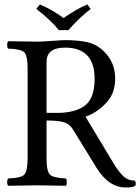

<svg xmlns="http://www.w3.org/2000/svg" viewBox="-20 -832 630 862"><path d="M244.1 -696.8Q208 -741.7 143.1 -792L159.2 -812Q219.2 -786.1 265.1 -751Q322.3 -791 372.1 -812L387.2 -792Q337.4 -753.9 287.1 -696.8ZM272 -618.2Q189 -618.2 189 -554.2V-325.2H236.8Q317.9 -325.2 361.3 -358.2Q404.8 -391.1 404.8 -478Q404.8 -618.2 272 -618.2ZM189 -122.1Q189 -62 204.6 -47.6Q220.2 -33.2 275.9 -30.8Q279.8 -25.9 279.8 -13.9Q279.8 -2 275.9 2Q175.8 0 147 0Q114.7 0 17.1 2Q12.2 -2 12.2 -13.9Q12.2 -25.9 17.1 -30.8Q73.2 -32.7 88.6 -47.4Q104 -62 104 -122.1V-522.9Q104 -583 88.6 -597.4Q73.2 -611.8 17.1 -613.8Q12.2 -617.7 12.2 -629.9Q12.2 -642.1 17.1 -647Q117.2 -645 146 -645Q167 -645 213.4 -648.4Q259.8 -651.9 271 -651.9Q330.1 -651.9 371.1 -642.8Q412.1 -633.8 443.8 -604Q497.1 -554.2 497.1 -479Q497.1 -410.2 453.6 -366.7Q410.2 -323.2 363.8 -308.1L490.2 -98.1Q513.2 -60.1 534.2 -40.5Q555.2 -21 585.9 -21Q592.8 -7.8 586.9 2.9Q572.8 9.8 544.9 9.8Q467.8 9.8 413.1 -79.1L306.2 -252.9Q293.9 -272.9 270.5 -282Q247.1 -291 189 -291Z"/></svg>

Font: Linux Libertine Capitals
Style: Small Caps
Weight: 400
Designer: Philipp H. Poll
Foundry: Philipp H. Poll
Version: Version 5.1.3